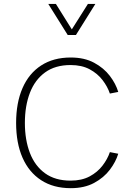

<svg xmlns="http://www.w3.org/2000/svg" viewBox="-20 -958 688 983"><path d="M107.4 -328.6Q107.4 -241.7 133.1 -175Q158.7 -108.4 210.7 -70.8Q262.7 -33.2 341.3 -33.2Q398.4 -33.2 439 -54.9Q479.5 -76.7 505.1 -110.4Q530.8 -144 542.5 -179.2L585.4 -170.9Q573.2 -129.9 542.5 -89.1Q511.7 -48.3 461.9 -21.5Q412.1 5.4 342.3 5.4Q253.4 5.4 190.7 -35.4Q127.9 -76.2 95.2 -150.9Q62.5 -225.6 62.5 -328.6Q62.5 -431.6 95.2 -506.8Q127.9 -582 190.7 -622.8Q253.4 -663.6 342.3 -663.6Q412.1 -663.6 461.9 -636.7Q511.7 -609.9 542.5 -569.3Q573.2 -528.8 585.4 -487.3L542.5 -479Q530.8 -514.2 505.1 -547.9Q479.5 -581.5 439 -603.3Q398.4 -625 341.3 -625Q262.7 -625 210.7 -587.2Q158.7 -549.3 133.1 -482.7Q107.4 -416 107.4 -328.6ZM227.1 -938H266.1L347.7 -807.6L430.2 -938H468.3L368.7 -778.8H326.7Z"/></svg>

Font: Estedad-FD ExtraLight
Style: Regular
Weight: 200
Designer: Amin Abedi
Version: Version 7.3